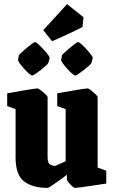

<svg xmlns="http://www.w3.org/2000/svg" viewBox="-20 -904 553 936"><path d="M212 12Q139 12 97.5 -19.5Q56 -51 56 -136V-372L15 -387V-449Q15 -449 35.5 -452.5Q56 -456 83.5 -461Q111 -466 134 -469.5Q157 -473 162 -473Q167 -473 179 -464Q191 -455 201.5 -445Q212 -435 212 -430V-138Q212 -108 225.5 -101.5Q239 -95 246 -95Q249 -95 259 -99.5Q269 -104 281 -109.5Q293 -115 300 -118V-372L259 -387V-449Q259 -449 279.5 -452.5Q300 -456 327.5 -461Q355 -466 378 -469.5Q401 -473 407 -473Q412 -473 423.5 -464Q435 -455 445.5 -445Q456 -435 456 -430V-87L498 -72V-9Q498 -9 477 -6Q456 -3 427 1.5Q398 6 374 9Q350 12 344 12Q341 12 331.5 3.5Q322 -5 314 -15Q306 -25 306 -29V-52Q291 -40 270 -25Q249 -10 232.5 1Q216 12 212 12ZM234 -703 191 -757 307 -884 387 -820 382 -772Q351 -756 309.5 -737Q268 -718 234 -703ZM282 -634Q282 -636 293 -646.5Q304 -657 318.5 -669Q333 -681 345 -690Q357 -699 360 -699Q365 -699 377 -688.5Q389 -678 402 -663.5Q415 -649 424 -637Q433 -625 432 -621L426 -598Q425 -594 414 -584Q403 -574 389 -563Q375 -552 363 -544Q351 -536 347 -536Q342 -536 330.5 -546Q319 -556 306.5 -570Q294 -584 285.5 -596Q277 -608 278 -612ZM72 -634Q72 -636 83 -646.5Q94 -657 108.5 -669Q123 -681 135 -690Q147 -699 150 -699Q155 -699 167 -688.5Q179 -678 192 -663.5Q205 -649 214 -637Q223 -625 222 -621L216 -598Q215 -594 204 -584Q193 -574 179 -563Q165 -552 153 -544Q141 -536 137 -536Q132 -536 120.5 -546Q109 -556 96.5 -570Q84 -584 75.5 -596Q67 -608 68 -612Z"/></svg>

Font: Grenze Gotisch Black
Style: Regular
Weight: 900
Designer: Renata Polastri
Foundry: Omnibus-Type
Version: Version 1.001